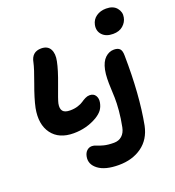

<svg xmlns="http://www.w3.org/2000/svg" viewBox="-174 -888 1169 1284"><g transform="rotate(-20 410.5 -246.5)"><path d="M714.8 -577.1Q664.6 -577.1 638.2 -605.5Q611.8 -633.8 620.1 -675.8Q627.4 -711.9 656.7 -732.4Q686 -752.9 727.1 -752.9Q777.3 -752.9 801.8 -723.1Q826.2 -693.4 818.8 -657.2Q813 -624.5 786.1 -600.8Q759.3 -577.1 714.8 -577.1ZM240.2 -43Q135.7 -43 85.9 -110.6Q36.1 -178.2 57.1 -289.1Q70.3 -352.5 105 -446.5Q139.6 -540.5 147.9 -580.1Q160.6 -650.9 228 -650.9Q273.4 -650.9 291.3 -618.2Q309.1 -585.4 297.9 -533.2Q287.1 -477.5 251.5 -383.1Q215.8 -288.6 210.9 -265.1Q204.1 -230 218 -212.4Q231.9 -194.8 270 -194.8Q300.8 -194.8 325.7 -202.9Q350.6 -210.9 363.8 -220.5Q377 -230 393.1 -238Q409.2 -246.1 424.8 -246.1Q453.6 -246.1 466.6 -225.3Q479.5 -204.6 474.1 -175.8Q468.3 -146 453.4 -126Q438.5 -106 409.2 -87.9Q333 -43 240.2 -43ZM451.2 259.8Q354.5 259.8 305.7 222.9Q256.8 186 267.1 132.8Q272 107.4 287.1 93.3Q302.2 79.1 323.2 79.1Q337.4 79.1 354 86.4Q370.6 93.8 399.2 101.3Q427.7 108.9 471.2 108.9Q505.4 108.9 528.1 88.4Q550.8 67.9 558.1 30.8Q569.8 -28.3 574.5 -81.5Q579.1 -134.8 578.1 -172.6Q577.1 -210.4 575.4 -243.4Q573.7 -276.4 574.5 -309.1Q575.2 -341.8 581.1 -371.1Q592.3 -425.3 620.1 -451.2Q647.9 -477.1 682.1 -477.1Q710 -477.1 723.4 -463.6Q736.8 -450.2 736.8 -415Q741.2 -134.8 702.1 70.8Q683.1 163.1 615.7 211.4Q548.3 259.8 451.2 259.8Z"/></g></svg>

Font: Shantell Sans Irregular
Style: Bold Italic
Weight: 700
Italic angle: -11.31°
Designer: Stephen Nixon, Anya Danilova, Shantell Martin
Foundry: Arrow Type
Version: Version 1.006;[9816181b4]